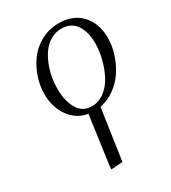

<svg xmlns="http://www.w3.org/2000/svg" viewBox="-182 -547 836 936"><g transform="rotate(-30 235.5 -79.0)"><path d="M65.9 -187Q65.9 -233.9 81.5 -280.3Q97.2 -326.7 125.7 -365.2Q154.3 -403.8 199.7 -428Q245.1 -452.1 298.8 -452.1Q378.4 -452.1 424.8 -402.3Q471.2 -352.5 471.2 -270Q471.2 -228 457.5 -184.1Q443.8 -140.1 419.2 -101.3Q394.5 -62.5 356 -34.2Q317.4 -5.9 272 2.9L230 289.1L165 293.9L167 269L204.1 2.9Q141.1 -7.3 103.5 -60.3Q65.9 -113.3 65.9 -187ZM133.8 -176.8Q133.8 -109.4 159.9 -64.7Q186 -20 237.8 -20Q276.9 -20 309.8 -45.2Q342.8 -70.3 362.8 -109.6Q382.8 -148.9 393.8 -193.1Q404.8 -237.3 404.8 -278.8Q404.8 -344.2 377.4 -383.5Q350.1 -422.9 295.9 -422.9Q264.6 -422.9 237.5 -407.7Q210.4 -392.6 191.7 -367.7Q172.9 -342.8 159.7 -310.8Q146.5 -278.8 140.1 -244.6Q133.8 -210.4 133.8 -176.8Z"/></g></svg>

Font: Dehuti
Style: Italic
Weight: 400
Version: Version 1.2